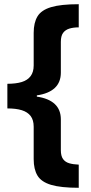

<svg xmlns="http://www.w3.org/2000/svg" viewBox="-20 -734 434 912"><path d="M354 158Q269 158 222.5 144Q176 130 158 100Q140 70 140 22V-132Q140 -164 125.5 -183Q111 -202 83.5 -210.5Q56 -219 15 -219V-336Q56 -336 83.5 -344.5Q111 -353 125.5 -372.5Q140 -392 140 -423V-578Q140 -626 158 -656Q176 -686 222.5 -700Q269 -714 354 -714V-604Q328 -604 309 -598Q290 -592 279.5 -577.5Q269 -563 269 -535V-389Q269 -343 240 -316Q211 -289 155 -281V-275Q211 -267 240 -240Q269 -213 269 -167V-21Q269 7 279.5 21.5Q290 36 309 41.5Q328 47 354 48Z"/></svg>

Font: Noto Sans Cham
Style: Bold
Weight: 700
Version: Version 2.002